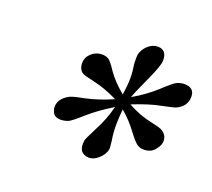

<svg xmlns="http://www.w3.org/2000/svg" viewBox="-79 -809 658 597"><g transform="rotate(20 250.5 -511.0)"><path d="M501 -599Q501 -567 469 -552Q463 -549 424 -541Q386 -534 331 -512Q371 -490 410 -482Q444 -475 450 -470Q467 -459 467 -440Q467 -426 456 -413Q443 -394 418 -394Q405 -394 395.5 -400.5Q386 -407 367 -432Q343 -465 314 -489Q311 -460 311 -436Q311 -410 315 -387Q318 -364 317 -357Q313 -340 297.5 -326Q282 -312 266 -312Q228 -314 235 -358Q236 -364 256 -403Q277 -442 289 -488Q243 -460 211 -432Q180 -404 168 -398Q155 -393 143 -393Q120 -393 115 -411Q112 -417 112 -424Q112 -452 144 -469Q153 -474 190 -481Q233 -490 281 -511Q235 -533 201 -540Q166 -548 161 -551Q146 -560 146 -582Q146 -601 161 -614.5Q176 -628 196 -628Q208 -628 218 -622Q226 -617 245 -588Q265 -560 298 -533Q303 -566 303 -589Q303 -610 299 -634Q298 -654 299 -664Q303 -683 318 -696.5Q333 -710 350 -710Q380 -710 380 -675Q380 -658 356 -606Q329 -547 325 -534Q367 -558 400 -588Q431 -617 442 -623Q456 -629 467 -629Q501 -629 501 -599Z"/></g></svg>

Font: GFS Didot
Style: Italic
Weight: 400
Italic angle: -12°
Designer: Takis Katsoulidis and George D. Matthiopoulos
Foundry: George Matthiopoulos and Takis Katsoulidis
Version: Version 1.0